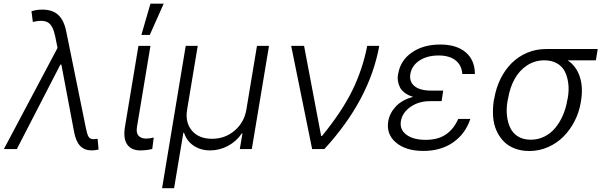

<svg xmlns="http://www.w3.org/2000/svg" viewBox="-29 -788 3193 1015"><path d="M455.6 7.1Q418 7.1 395.1 -16.3Q372.2 -39.8 362.6 -90.9L295.5 -446.4H290.1L60 0H-8.5L275.2 -534.8L262.4 -597.7Q250.7 -653.1 225.1 -668.9Q199.6 -684.7 144.5 -672.2L137.4 -728.3Q161.2 -737.2 195.7 -737.2Q248.6 -736.9 278.8 -709.3Q308.9 -681.8 321 -622.5L425.1 -110.8Q431.5 -78.5 439.1 -65.3Q446.7 -52.2 465.6 -52.2Q468.8 -52.2 486.9 -54.3L492.2 2.5Q471.9 7.1 455.6 7.1Z M702.8 -545.5H766.3L695.3 -118.3Q689.6 -85.2 703.7 -70.3Q717.7 -55.4 742.5 -55.4Q764.6 -55.4 783.7 -61.1L775.9 -0.4Q746.1 7.1 712 7.1Q665.8 7.1 643.6 -24Q621.4 -55 631.7 -118.3ZM718.4 -603.3 766.3 -768.5H836.3L762.8 -603.3Z M827.8 207 952.8 -545.5H1016.3L960.2 -208.5Q948.9 -140.6 985.6 -97.5Q1022.4 -54.3 1091.6 -54.3Q1160.9 -54.3 1211.5 -97.7Q1262.1 -141 1273.4 -208.5L1329.5 -545.5H1393.1L1302.2 0H1238.6L1252.8 -82.7H1249.3Q1220.9 -40.5 1176.1 -16.7Q1131.4 7.1 1081.7 7.1Q1032 7.1 995 -17.6Q958.1 -42.3 943.9 -86.3H940.3L891.3 207Z M1621.1 0 1510.3 -545.5H1578.5L1668.7 -69.2H1673.3Q1779.5 -199.2 1833.8 -310.5Q1888.1 -421.9 1912.3 -545.5H1975.9Q1924.4 -259.9 1685.7 0Z M2307.2 -264.6 2305.4 -253.2H2243.6Q2184.7 -253.2 2141.2 -223Q2097.7 -192.8 2090.2 -147.4Q2083.1 -103.3 2119.3 -76Q2155.5 -48.7 2221.9 -48.7Q2285.5 -48.7 2327.4 -76.7Q2369.3 -104.8 2393.5 -159.4H2457.4Q2431.8 -81 2366.8 -35.5Q2301.8 9.9 2209.2 9.9Q2116.8 9.9 2064.6 -34.1Q2012.4 -78.1 2023.4 -146.7Q2030.5 -189.6 2062.9 -224.6Q2095.2 -259.6 2154.8 -275.9Q2128.9 -283.7 2111.2 -297.1Q2093.4 -310.4 2085.4 -326.2Q2077.4 -342 2074.6 -360.8Q2071.7 -379.6 2076 -398.1Q2088.1 -469.1 2148.6 -510.8Q2209.2 -552.6 2298.3 -552.6Q2384.6 -552.6 2432.9 -511.5Q2481.2 -470.5 2481.5 -396.7H2415.1Q2411.6 -443.9 2378.9 -469.3Q2346.2 -494.7 2289.8 -494.7Q2229.4 -494.7 2188.7 -468Q2148.1 -441.4 2140.3 -397.4Q2133.5 -356.5 2162.3 -332.7Q2191.1 -308.9 2252.5 -308.9H2313.9Z M2581.7 -258.9 2584.2 -268.8Q2593.8 -324.6 2617.5 -372.3Q2641.3 -420.1 2676.3 -454.7Q2711.3 -489.3 2757.8 -509.1Q2804.3 -528.8 2857.2 -528.8H3130.7L3121.1 -469.1H2971.9Q3017.4 -438.6 3035.9 -382.8Q3054.3 -327.1 3042.6 -255.3L3041.2 -246.8Q3032.7 -194.6 3008.7 -147.9Q2984.7 -101.2 2949.9 -66.1Q2915.1 -30.9 2868.1 -10.3Q2821 10.3 2769.2 10.3Q2727.3 10.3 2692.6 -2.8Q2658 -16 2634.4 -40Q2610.8 -63.9 2595.7 -97.5Q2580.6 -131 2577.8 -171.7Q2574.9 -212.4 2581.7 -258.9ZM2657 -267.4 2654.8 -258.2Q2646.7 -214.1 2651.1 -176.1Q2655.5 -138.1 2669.6 -109.9Q2683.6 -81.7 2711.3 -65.5Q2739 -49.4 2777 -49.4Q2815 -49.4 2848.2 -65.7Q2881.4 -82 2905.5 -110.8Q2929.7 -139.6 2946.4 -177.6Q2963.1 -215.6 2970.2 -259.9L2972.3 -269.2Q2979.8 -311.1 2975.1 -347.5Q2970.5 -383.9 2956.5 -410.9Q2942.5 -437.9 2914.8 -453.5Q2887.1 -469.1 2848.4 -469.1Q2797.6 -469.1 2756.6 -441.8Q2715.6 -414.4 2691.1 -369.5Q2666.5 -324.6 2657 -267.4Z"/></svg>

Font: Karasuma Gothic
Style: Light Italic
Weight: 300
Italic angle: 9.39998°
Designer: Rasmus Andersson / Ryoko Nishizuka
Foundry: rsms
Version: Version 1.00